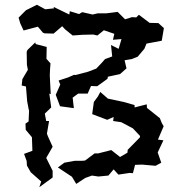

<svg xmlns="http://www.w3.org/2000/svg" viewBox="-20 -744 762 806"><path d="M233 -389 214 -346 232 -298 290 -290 285 -334 308 -351H348L362 -383L388 -382L431 -413L433 -422L484 -433L511 -457L503 -491L533 -496L558 -506L586 -539L595 -561L659 -573L668 -626L645 -647L608 -648L563 -682L552 -671L534 -672L505 -663L474 -694L426 -688H390L369 -683L325 -693L312 -685L273 -697L271 -683L205 -715L207 -709L170 -705L135 -724L89 -701L58 -670L65 -646L79 -616L139 -632L160 -607L167 -604L205 -603L241 -634L253 -621L285 -595L327 -598L371 -599L389 -595L416 -617L460 -602L454 -577L490 -580L478 -539L446 -555L451 -507L421 -496L407 -480L384 -456L350 -443L297 -429L291 -430L266 -419L226 -406ZM71 -385 89 -381 94 -319 100 -287 102 -279 100 -234 87 -225 88 -199 114 -168 116 -111 81 -98 92 -68 93 -49 109 -21 153 18 145 42 201 1V-27L174 -81L201 -128L181 -172L177 -183L186 -236H174L168 -267L195 -293L187 -351L193 -349L190 -406L189 -428L190 -452L192 -478L175 -497L176 -547L130 -559L128 -566L95 -534L92 -526L93 -472L97 -451L74 -412ZM223 -41 282 -2 300 28 338 3 366 -7 393 -3 435 -7 457 -33 477 -11 524 -18 538 -17 547 -52 577 -53 633 -48 657 -61 642 -104 666 -155 643 -158 667 -214 659 -228 651 -248 597 -291 596 -306 545 -293V-303L499 -316L433 -330L401 -358L391 -339L374 -316L367 -265L430 -241L457 -253L455 -236L489 -231L538 -205L568 -173L567 -167L516 -115L515 -103L484 -85L447 -114L392 -100H377L337 -70L324 -69H294L250 -61Z"/></svg>

Font: チョークS
Style: Regular
Weight: 400
Designer: [Stick] Fontworks Inc.
Foundry: [Stick] Fontworks Inc.
Version: Version 1.200;FEAKit 1.0